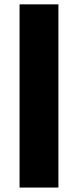

<svg xmlns="http://www.w3.org/2000/svg" viewBox="-20 -780 352 868"><path d="M68.4 -760.3V67.9H244.1V-760.3Z"/></svg>

Font: Wand UI Pro Black
Style: Regular
Weight: 900
Designer: Andreas Faust
Version: Version 1.003;FEAKit 1.0